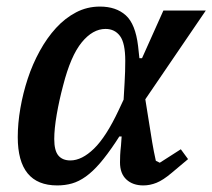

<svg xmlns="http://www.w3.org/2000/svg" viewBox="-20 -552 646 584"><path d="M422 -250 443 -119Q445 -106 448 -91.5Q451 -77 454 -63L466 -57L530 -98L552 -68L502 -26Q476 -4 456 4Q436 12 416 12Q384 12 364.5 -6Q345 -24 345 -58Q345 -68 345.5 -80Q346 -92 348 -109L350 -137H343L332 -120Q306 -81 284 -55.5Q262 -30 241 -15Q220 0 199 6Q178 12 154 12Q34 12 34 -135Q34 -177 42 -223Q50 -269 64.5 -313Q79 -357 101 -397Q123 -437 150.5 -467Q178 -497 211.5 -514.5Q245 -532 284 -532Q333 -532 362.5 -505.5Q392 -479 400 -412L404 -375H412L477 -520H606ZM194 -64Q229 -64 266 -100Q303 -136 341 -217L356 -249L359 -301Q360 -318 360.5 -334.5Q361 -351 361 -367Q361 -421 345 -442.5Q329 -464 301 -464Q262 -464 228.5 -423Q195 -382 172 -292Q160 -247 152.5 -203.5Q145 -160 145 -129Q145 -94 157.5 -79Q170 -64 194 -64Z"/></svg>

Font: IBM Plex Serif Medm
Style: Italic
Weight: 500
Italic angle: -14°
Designer: Mike Abbink, Paul van der Laan, Pieter van Rosmalen
Foundry: Bold Monday
Version: Version 3.001